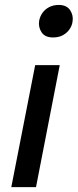

<svg xmlns="http://www.w3.org/2000/svg" viewBox="-20 -772 320 792"><path d="M26.6 0 125.1 -503.2H226.4L128.5 0ZM198.5 -617.5Q165 -617.5 151.1 -639.3Q137.3 -661.1 141.6 -686.7Q144.6 -703.3 154.7 -718.1Q164.8 -733 182.2 -742.3Q199.6 -751.6 222.6 -751.6Q254.9 -751.6 269.3 -729.9Q283.6 -708.2 279.2 -682.5Q277 -666.2 266.9 -651.4Q256.8 -636.5 239.8 -627Q222.9 -617.5 198.5 -617.5Z"/></svg>

Font: REM Medium
Style: Italic
Weight: 500
Italic angle: -11°
Designer: Octavio Pardo
Foundry: Ashler Design
Version: Version 1.005;gftools[0.9.28]